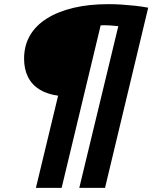

<svg xmlns="http://www.w3.org/2000/svg" viewBox="-20 -720 734 925"><path d="M153 185 260 -259Q208 -266 171 -288.5Q134 -311 115 -349Q96 -387 96 -437Q96 -499 123.5 -547.5Q151 -596 204.5 -630Q258 -664 333 -682Q408 -700 503 -700Q533 -700 564.5 -698Q596 -696 629 -692.5Q662 -689 694 -683L486 185H362L550 -594Q533 -596 510 -597.5Q487 -599 465 -598L277 185Z"/></svg>

Font: Ubuntu Sans
Style: Bold Italic
Weight: 700
Italic angle: -13.5°
Designer: Dalton Maag Ltd
Foundry: Dalton Maag Ltd
Version: Version 1.006